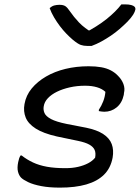

<svg xmlns="http://www.w3.org/2000/svg" viewBox="-20 -847 640 878"><path d="M399 -637Q395 -637 390.5 -637Q386 -637 379 -637Q363 -637 349.5 -641.5Q336 -646 312 -666Q298 -678 283 -693.5Q268 -709 254 -727.5Q240 -746 227.5 -767Q215 -788 207 -810Q217 -819 228 -822Q239 -825 252 -825Q269 -825 278.5 -819Q288 -813 300 -795Q317 -770 341 -744.5Q365 -719 409 -693L354 -708H420L363 -694Q425 -726 467.5 -760Q510 -794 535 -827H552Q569 -827 580 -824Q591 -821 595.5 -816Q600 -811 599 -803Q597 -793 589 -780Q581 -767 563 -748Q546 -731 527 -714.5Q508 -698 486.5 -683.5Q465 -669 443 -657Q421 -645 399 -637ZM385 -544Q418 -544 443 -539.5Q468 -535 487 -525Q506 -515 520 -500Q537 -483 544.5 -462.5Q552 -442 547 -422L546 -413Q538 -376 513.5 -356Q489 -336 457 -336Q450 -336 444 -337Q438 -338 432 -339V-345Q444 -363 452 -383.5Q460 -404 462 -427Q447 -441 423.5 -448Q400 -455 369 -455Q332 -455 299 -447.5Q266 -440 240.5 -427.5Q215 -415 199 -398Q183 -381 180 -361Q177 -345 183.5 -330Q190 -315 213.5 -302.5Q237 -290 286 -280L374 -263Q423 -253 452 -234Q481 -215 491 -188Q501 -161 495 -126Q486 -78 455.5 -48Q425 -18 374.5 -3.5Q324 11 254 11Q205 11 168.5 4Q132 -3 109 -14Q86 -25 76 -35Q66 -46 62 -63Q58 -80 63 -105Q65 -115 67.5 -122.5Q70 -130 74 -136H79Q103 -117 131 -104Q159 -91 194.5 -84.5Q230 -78 279 -78Q311 -78 337 -84Q363 -90 383 -100.5Q403 -111 415 -126Q419 -148 412.5 -162Q406 -176 388 -186Q370 -196 336 -203L240 -223Q178 -237 143.5 -259Q109 -281 97.5 -309.5Q86 -338 92 -371Q99 -411 125 -442.5Q151 -474 190.5 -497Q230 -520 279.5 -532Q329 -544 385 -544Z"/></svg>

Font: Rec Mono Duotone
Style: Italic
Weight: 400
Italic angle: -10°
Monospace: yes
Version: Version 1.085; ttfautohint (v1.8.4.7-5d5b)